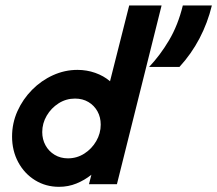

<svg xmlns="http://www.w3.org/2000/svg" viewBox="-20 -687 810 716"><path d="M200 9.7Q150.7 9.7 110.8 -14.9Q70.8 -39.6 47.9 -82.3Q25 -125 25 -177.8Q25 -227.8 45.1 -272.6Q65.3 -317.4 99.7 -352.1Q134 -386.8 177.8 -406.6Q221.5 -426.4 268.8 -426.4Q303.5 -426.4 335.1 -415.3Q366.7 -404.2 390.3 -384L461.8 -666.7H582.6L416 0H311.8L320.8 -35.4Q295.8 -15.3 265.3 -2.8Q234.7 9.7 200 9.7ZM233.3 -96.5Q266.7 -96.5 294.4 -114.2Q322.2 -131.9 338.9 -160.8Q355.6 -189.6 355.6 -222.2Q355.6 -250 343.4 -271.9Q331.2 -293.8 309.7 -306.6Q288.2 -319.4 259.7 -319.4Q226.4 -319.4 198.6 -301.7Q170.8 -284 154.2 -255.6Q137.5 -227.1 137.5 -194.4Q137.5 -167.4 149.7 -145.1Q161.8 -122.9 183.7 -109.7Q205.6 -96.5 233.3 -96.5ZM536.1 -437.5Q577.1 -480.6 610.4 -536.8Q643.8 -593.1 661.8 -666.7H770.1Q754.2 -601.4 724 -543.8Q693.8 -486.1 649.3 -437.5Z"/></svg>

Font: Afacad
Style: Italic
Weight: 400
Italic angle: -14°
Designer: Kristian Moeller
Foundry: Dicotype
Version: Version 1.000